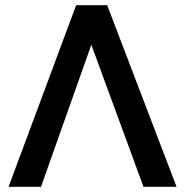

<svg xmlns="http://www.w3.org/2000/svg" viewBox="-20 -720 714 740"><path d="M13 0 273.5 -700H393L660.5 0H533L332 -547.5L138 0Z"/></svg>

Font: Geologica Thin Roman
Style: Regular
Weight: 400
Version: Version 1.010;gftools[0.9.28]